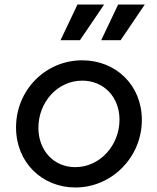

<svg xmlns="http://www.w3.org/2000/svg" viewBox="-20 -818 697 850"><path d="M314 12C475 12 608 -122 608 -287C608 -441 493 -551 344 -551C181 -551 51 -419 51 -254C51 -98 167 12 314 12ZM150 -252C150 -366 235 -461 344 -461C440 -461 509 -388 509 -288C509 -175 423 -78 313 -78C218 -78 150 -152 150 -252ZM248 -640H334L441 -798H323ZM428 -640H514L621 -798H503Z"/></svg>

Font: Mluvka Medium
Style: Italic
Weight: 500
Italic angle: -8°
Designer: Modified by Jiří Krblich, Original typeface by Gumpita Rahayu
Foundry: Gumpita Rahayu & Jiří Krblich
Version: Version 2.000;Glyphs 3.1.1 (3134)